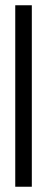

<svg xmlns="http://www.w3.org/2000/svg" viewBox="-20 -640 182 730"><path d="M38 70H101V-620H38Z"/></svg>

Font: Charger Pro
Style: LitNar
Weight: 300
Designer: Jasper
Foundry: Cannot Into Space Fonts
Version: Version 1.09